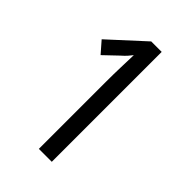

<svg xmlns="http://www.w3.org/2000/svg" viewBox="-214 -798 882 882"><g transform="rotate(45 226.5 -357.0)"><path d="M213 0V-440Q213 -482 214.5 -531Q216 -580 217 -613Q208 -601 199 -591Q190 -581 173 -566L109 -505L61 -560L229 -714H297V0Z"/></g></svg>

Font: Noto Sans Bengali UI Condensed
Style: Regular
Weight: 400
Width: 3
Designer: Jelle Bosma - Monotype Design Team
Foundry: Monotype Imaging Inc.
Version: Version 2.003